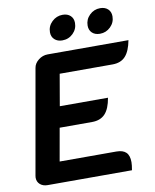

<svg xmlns="http://www.w3.org/2000/svg" viewBox="-96 -971 843 1044"><g transform="rotate(-10 325.5 -449.0)"><path d="M127 -639Q131 -664 154 -682Q177 -700 205 -700H651Q640 -641 614.5 -613Q589 -585 543 -585H251L221 -411H487Q477 -351 451 -323.5Q425 -296 379 -296H200L168 -115H481Q517 -115 534.5 -98Q552 -81 552 -44Q552 -28 547 0H81Q56 0 40 -14Q24 -28 24 -51Q24 -57 25 -61ZM238 -816Q238 -850 263 -874Q288 -898 322 -898Q349 -898 365 -883Q381 -868 381 -843Q381 -809 356.5 -785Q332 -761 297 -761Q271 -761 254.5 -776Q238 -791 238 -816ZM446 -816Q446 -850 470.5 -874Q495 -898 529 -898Q556 -898 572 -883Q588 -868 588 -843Q588 -809 563.5 -785Q539 -761 505 -761Q478 -761 462 -776Q446 -791 446 -816Z"/></g></svg>

Font: K2D
Style: Bold Italic
Weight: 700
Italic angle: -10°
Designer: Katatrad Aksorn Co.,Ltd.
Foundry: Cadson Demak Co.,Ltd.
Version: Version 1.000; ttfautohint (v1.6)